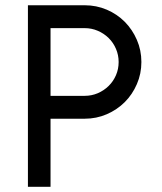

<svg xmlns="http://www.w3.org/2000/svg" viewBox="-20 -722 625 742"><path d="M87.9 -701.7H307.1Q352.5 -701.7 392.6 -684.6Q432.6 -667.5 462.2 -637.7Q491.7 -607.9 509 -567.9Q526.4 -527.8 526.4 -482.4Q526.4 -437 509 -397Q491.7 -356.9 462.2 -327.4Q432.6 -297.9 392.6 -280.5Q352.5 -263.2 307.1 -263.2H175.3V0H87.9ZM175.3 -351.6H307.1Q334 -351.6 357.9 -361.8Q381.8 -372.1 399.9 -389.9Q418 -407.7 428.2 -431.4Q438.5 -455.1 438.5 -482.4Q438.5 -509.3 428.2 -533.2Q418 -557.1 399.9 -575Q381.8 -592.8 357.9 -603Q334 -613.3 307.1 -613.3H175.3Z"/></svg>

Font: Aeronef
Style: Regular
Weight: 400
Designer: Peter Wiegel - CAT-Fonts Germany
Foundry: CAT-Fonts, Peter Wiegel
Version: Version 0.002